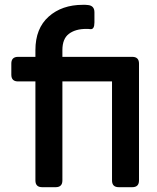

<svg xmlns="http://www.w3.org/2000/svg" viewBox="-20 -777 650 797"><path d="M155 0Q127 0 127 -28V-439H55Q27 -439 27 -467V-513Q27 -541 55 -541H127V-569Q127 -659 182 -708Q237 -757 324 -757Q328 -757 334 -757Q340 -757 346 -756Q372 -753 372 -726V-684Q372 -654 355 -656Q350 -657 345.5 -657Q341 -657 338 -657Q293 -657 266 -636.5Q239 -616 239 -569V-541H470H472H473H529Q557 -541 557 -513V-28Q557 0 529 0H473Q445 0 445 -28V-439H239V-28Q239 0 211 0Z"/></svg>

Font: Pitagon Sans Text SemiBold
Style: Regular
Weight: 600
Designer: Travis Tran
Foundry: Pitagon
Version: Version 1.001; ttfautohint (v1.8.4.7-5d5b);gftools[0.9.26]